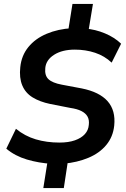

<svg xmlns="http://www.w3.org/2000/svg" viewBox="-20 -840 640 975"><path d="M200 115 223 -30 244 -8Q177 -12 116.5 -30Q56 -48 12 -85L61 -186Q106 -149 161.5 -132.5Q217 -116 282 -116Q328 -116 360.5 -127.5Q393 -139 411 -159Q429 -179 431 -206Q434 -231 424.5 -248Q415 -265 393.5 -276Q372 -287 337 -292L235 -312Q182 -323 145.5 -345.5Q109 -368 93 -406.5Q77 -445 83 -499Q89 -558 124 -601Q159 -644 217 -668.5Q275 -693 347 -697L326 -682L348 -820H452L429 -681L412 -695Q464 -691 513 -670.5Q562 -650 595 -618L547 -522Q511 -556 463 -572Q415 -588 360 -588Q296 -588 255 -562Q214 -536 210 -495Q206 -457 226 -438Q246 -419 294 -410L395 -391Q485 -373 526.5 -326Q568 -279 560 -202Q554 -145 519.5 -103.5Q485 -62 428.5 -38.5Q372 -15 304 -9L326 -30L304 115Z"/></svg>

Font: Nunito Sans 8pt
Style: Bold Italic
Weight: 700
Italic angle: -9°
Version: Version 3.101;gftools[0.9.27]